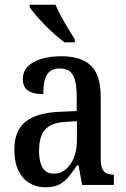

<svg xmlns="http://www.w3.org/2000/svg" viewBox="-20 -786 537 816"><path d="M173 10Q136 10 106 -7.5Q76 -25 58.5 -60.5Q41 -96 41 -151Q41 -231 89 -269Q137 -307 235 -311L306 -314V-373Q306 -411 300.5 -438Q295 -465 279.5 -480Q264 -495 234 -495Q206 -495 190.5 -481.5Q175 -468 169.5 -443.5Q164 -419 164 -386Q120 -386 98.5 -401.5Q77 -417 77 -449Q77 -482 98 -503.5Q119 -525 156.5 -536Q194 -547 241 -547Q324 -547 366 -507.5Q408 -468 408 -374V-116Q408 -88 413.5 -72.5Q419 -57 430.5 -50.5Q442 -44 461 -44H464V0H329L314 -83H307Q289 -56 271.5 -34.5Q254 -13 231.5 -1.5Q209 10 173 10ZM207 -48Q238 -48 260 -66.5Q282 -85 294.5 -117.5Q307 -150 307 -191V-271L259 -268Q217 -266 192 -251.5Q167 -237 156.5 -210.5Q146 -184 146 -145Q146 -115 152.5 -93Q159 -71 172.5 -59.5Q186 -48 207 -48ZM254 -606Q235 -620 213 -639.5Q191 -659 169.5 -681Q148 -703 131 -723Q114 -743 106 -756V-766H216Q225 -744 239.5 -717Q254 -690 270 -664Q286 -638 298 -619V-606Z"/></svg>

Font: Noto Serif Khmer Condensed Medium
Style: Regular
Weight: 500
Width: 3
Designer: Danh Hong and the Monotype Design Team
Foundry: Monotype Imaging Inc.
Version: Version 2.004